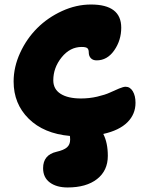

<svg xmlns="http://www.w3.org/2000/svg" viewBox="-20 -681 671 846"><path d="M277.8 145Q229 145 199.5 123Q169.9 101.1 169.9 60.1Q169.9 1.5 229 -12.2Q261.2 -19.5 275.1 -31.7Q289.1 -43.9 289.1 -65.9Q289.1 -69.8 288.6 -75.2Q288.1 -80.6 288.1 -82Q172.9 -92.3 106.4 -158Q40 -223.6 40 -321.8Q40 -385.7 68.6 -448Q97.2 -510.3 143.8 -556.9Q190.4 -603.5 253.2 -632.3Q315.9 -661.1 380.9 -661.1Q514.2 -661.1 514.2 -559.1Q514.2 -503.4 483.4 -459.2Q452.6 -415 405.8 -415Q389.2 -415 380.1 -424.8Q371.1 -434.6 371.1 -450.2Q371.1 -463.4 364.7 -468.8Q358.4 -474.1 339.8 -474.1Q288.6 -474.1 251.7 -428.5Q214.8 -382.8 214.8 -327.1Q214.8 -288.1 247.1 -267.6Q279.3 -247.1 336.9 -247.1Q373.5 -247.1 408.2 -255.1Q442.9 -263.2 463.9 -272.9Q484.9 -282.7 504.4 -290.8Q523.9 -298.8 533.2 -298.8Q553.2 -298.8 565.2 -278.8Q577.1 -258.8 577.1 -228Q577.1 -177.7 541.3 -142.1Q505.4 -106.4 435.1 -90.8Q455.1 -51.8 455.1 5.9Q455.1 70.8 407.7 107.9Q360.4 145 277.8 145Z"/></svg>

Font: Shantell Sans Irregular Bouncy
Style: Regular
Weight: 800
Designer: Stephen Nixon, Anya Danilova, Shantell Martin
Foundry: Arrow Type
Version: Version 1.006;[9816181b4]